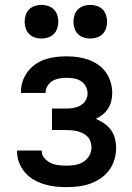

<svg xmlns="http://www.w3.org/2000/svg" viewBox="-20 -759 540 787"><path d="M253 8Q230 8 206.5 5.5Q183 3 160.5 -4Q138 -11 118 -22.5Q98 -34 82.5 -52Q67 -70 58.5 -92Q50 -114 50 -138V-142H151V-140Q151 -124 162 -111Q173 -98 188 -91Q203 -84 219.5 -82Q236 -80 253 -80Q271 -80 288.5 -83Q306 -86 321.5 -95.5Q337 -105 346 -121Q355 -137 355 -155Q355 -166 351 -178Q347 -190 339 -198.5Q331 -207 320 -212.5Q309 -218 297.5 -221Q286 -224 274 -225Q262 -226 250 -226H193V-314H250Q265 -314 280.5 -316.5Q296 -319 309.5 -326.5Q323 -334 331 -347.5Q339 -361 339 -376Q339 -391 331.5 -405Q324 -419 311 -427Q298 -435 283 -437.5Q268 -440 253 -440Q238 -440 223.5 -437.5Q209 -435 196.5 -428Q184 -421 175.5 -408Q167 -395 167 -381V-378H66V-385Q66 -407 73.5 -428Q81 -449 94.5 -466.5Q108 -484 126.5 -496.5Q145 -509 166 -516Q187 -523 209 -525.5Q231 -528 253 -528Q276 -528 298.5 -525Q321 -522 342 -514.5Q363 -507 382 -494Q401 -481 414 -462.5Q427 -444 433.5 -422Q440 -400 440 -377Q440 -361 436 -344.5Q432 -328 423 -314Q414 -300 401 -289.5Q388 -279 373 -272Q391 -264 407 -253Q423 -242 434.5 -226.5Q446 -211 451 -191.5Q456 -172 456 -153Q456 -129 449 -105Q442 -81 427.5 -61.5Q413 -42 392.5 -28Q372 -14 349 -6Q326 2 301.5 5Q277 8 253 8ZM350 -601Q336 -601 322.5 -605.5Q309 -610 299.5 -619.5Q290 -629 285.5 -642.5Q281 -656 281 -670Q281 -684 285.5 -697.5Q290 -711 299.5 -720.5Q309 -730 322.5 -734.5Q336 -739 350 -739Q364 -739 377.5 -734.5Q391 -730 400.5 -720.5Q410 -711 414.5 -697.5Q419 -684 419 -670Q419 -656 414.5 -642.5Q410 -629 400.5 -619.5Q391 -610 377.5 -605.5Q364 -601 350 -601ZM150 -601Q136 -601 122.5 -605.5Q109 -610 99.5 -619.5Q90 -629 85.5 -642.5Q81 -656 81 -670Q81 -684 85.5 -697.5Q90 -711 99.5 -720.5Q109 -730 122.5 -734.5Q136 -739 150 -739Q164 -739 177.5 -734.5Q191 -730 200.5 -720.5Q210 -711 214.5 -697.5Q219 -684 219 -670Q219 -656 214.5 -642.5Q210 -629 200.5 -619.5Q191 -610 177.5 -605.5Q164 -601 150 -601Z"/></svg>

Font: Iosevka Term Semibold
Style: Regular
Weight: 600
Monospace: yes
Designer: Belleve Invis
Foundry: Belleve Invis
Version: Version 31.4.0